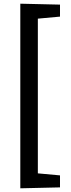

<svg xmlns="http://www.w3.org/2000/svg" viewBox="-20 -790 385 1040"><path d="M305 160V225L90 230V-770L305 -765V-700L185 -689V149Z"/></svg>

Font: Bitter
Style: Regular
Weight: 400
Designer: Sol Matas
Foundry: Sol Matas
Version: Version 1.001